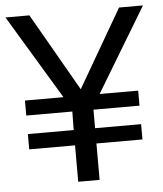

<svg xmlns="http://www.w3.org/2000/svg" viewBox="-52 -733 660 777"><g transform="rotate(-5 278.5 -344.0)"><path d="M321.3 -147.9V0H234.4V-147.9H48.3V-210H234.4L235.4 -285.2H48.3V-346.2H204.6L-1 -688H96.2L277.3 -372.1L460.4 -688H557.6L351.6 -346.2H508.3V-285.2H321.3V-210H508.3V-147.9Z"/></g></svg>

Font: Arimo
Style: Regular
Weight: 400
Designer: Steve Matteson
Foundry: Monotype Imaging Inc.
Version: Version 1.33